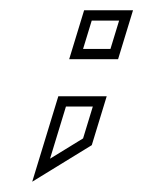

<svg xmlns="http://www.w3.org/2000/svg" viewBox="-20 -282 321 373"><path d="M42.6 71 158.3 0 187.3 -95H93.3ZM114.4 -167H209.4L238.4 -262H143.4ZM77.2 26.3 108.1 -75H160.3L141.4 -13.1ZM141.4 -187 158.2 -242H211.4L194.6 -187Z"/></svg>

Font: Din Kursivschrift
Style: EngGhost
Weight: 400
Version: Version 1.089